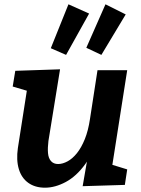

<svg xmlns="http://www.w3.org/2000/svg" viewBox="-20 -860 657 892"><path d="M189 12Q143 12 111.5 -10.5Q80 -33 67.5 -74.5Q55 -116 63 -172L108 -460L120 -434L39 -458L51 -531L259 -538L205 -205Q201 -173 203 -149Q205 -125 217 -111.5Q229 -98 250 -98Q271 -98 294 -110.5Q317 -123 337.5 -148.5Q358 -174 374 -213.5Q390 -253 398 -307L433 -534H571L499 -75L483 -100L571 -73L560 -1L364 5L394 -168L437 -242Q417 -154 376 -97.5Q335 -41 285.5 -14.5Q236 12 189 12ZM451 -605 381 -638 470 -840 564 -793ZM287 -605 216 -636 298 -840 394 -797Z"/></svg>

Font: Bitter Thin
Style: Bold Italic
Weight: 700
Italic angle: -9°
Version: Version 3.021